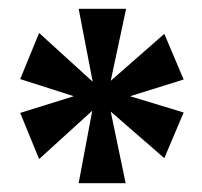

<svg xmlns="http://www.w3.org/2000/svg" viewBox="-20 -780 459 437"><path d="M159 -363 190 -528 69 -418 26 -523 148 -561 26 -600 69 -705 191 -594 159 -760H267L232 -596L354 -703L398 -599L276 -561L398 -524L354 -420L232 -526L266 -363Z"/></svg>

Font: Noto Serif Lao ExtraCondensed Black
Style: Regular
Weight: 900
Width: 2
Designer: Monotype Design Team
Foundry: Monotype Imaging Inc.
Version: Version 2.003; ttfautohint (v1.8.4.7-5d5b)